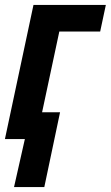

<svg xmlns="http://www.w3.org/2000/svg" viewBox="-21 -565 450 780"><path d="M36 195 80 0H-1L115 -545H409L386 -437H220L150 -109H223L159 195Z"/></svg>

Font: Noto Sans Condensed
Style: Bold Italic
Weight: 700
Width: 3
Italic angle: -12°
Designer: Monotype Design Team
Foundry: Monotype Imaging Inc.
Version: Version 2.013; ttfautohint (v1.8.4.7-5d5b)